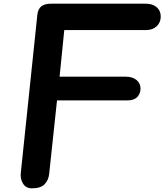

<svg xmlns="http://www.w3.org/2000/svg" viewBox="-20 -1024 894 1044"><path d="M154 0Q120.5 0 105 -26Q89.5 -52 93 -83L183 -943Q186.5 -975.5 205 -989.8Q223.5 -1004 259.5 -1004H773Q809.5 -1004 831.8 -985Q854 -966 854 -934Q854 -902 832 -881.2Q810 -860.5 774.5 -860.5H329.5L304 -607H664.5Q700 -607 722 -589.2Q744 -571.5 744 -542Q744 -516 726.8 -497Q709.5 -478 672.5 -478H290L247.5 -79.5Q244 -44.5 222.5 -22.2Q201 0 154 0Z"/></svg>

Font: Edu NSW ACT Hand Pre
Style: Regular
Weight: 400
Designer: Tina and Corey Anderson, Eben Sorkin, Mirko Velimirovic
Foundry: Sorkin Type Co.
Version: Version 2.000